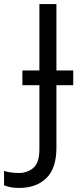

<svg xmlns="http://www.w3.org/2000/svg" viewBox="-100 -734 389 942"><path d="M-5.9 188Q-29.8 188 -48.1 184.6Q-66.4 181.2 -80.1 174.8V105Q-64.5 109.4 -46.4 112.1Q-28.3 114.7 -7.8 114.7Q33.7 114.7 63.5 89.8Q93.3 64.9 93.3 -2.4V-315.9H9.8V-388.2H93.3V-713.9H176.8V-388.2H259.3V-315.9H176.8V-9.3Q176.8 92.3 127.4 140.1Q78.1 188 -5.9 188Z"/></svg>

Font: Open Sans
Style: Regular
Weight: 400
Designer: Monotype Design Team
Foundry: Monotype Imaging Inc.
Version: Version 3.000; ttfautohint (v1.8.4)